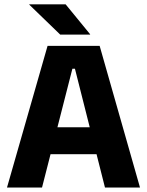

<svg xmlns="http://www.w3.org/2000/svg" viewBox="-20 -846 663 866"><path d="M169.5 0H11.5L194.5 -639H429.5L611.5 0H453.5L318 -536H306.5ZM455 -150.5H167V-272H455ZM112 -826.5H276L386.5 -691.5V-690H251.5L112 -825Z"/></svg>

Font: Anek Devanagari
Style: Bold
Weight: 700
Designer: Kailash Malviya (Devanagari) & Yesha Goshar (Latin)
Foundry: Ek Type
Version: Version 1.003